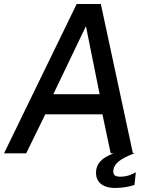

<svg xmlns="http://www.w3.org/2000/svg" viewBox="-34 -762 731 954"><path d="M96 0 191 -194H475L516 0H530C468 24 449 51 444 83C437 138 471 172 539 172C578 172 613 164 634 157L641 94C625 103 599 116 564 116C536 116 527 106 529 85C533 50 563 27 635 -1L626 -2L467 -742H347L-14 0ZM393 -632 461 -294H231Z"/></svg>

Font: Cheyenne Sans Medium
Style: Italic
Weight: 500
Italic angle: -8.13011°
Designer: The Public Sans project authors (U.S. Web Design System), Libre Franklin designed by Pablo Impallari and Rodrigo Fuenzal
Foundry: The Cheyenne Sans Project Authors
Version: Version 2.007